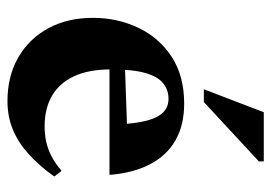

<svg xmlns="http://www.w3.org/2000/svg" viewBox="-128 -602 744 527"><g transform="rotate(90 243.5 -338.0)"><path d="M264 -472Q323.5 -472 365.2 -447.8Q407 -423.5 430.8 -377.5Q454.5 -331.5 459.5 -267H136.5V-308.5L391 -317.5L321 -291Q318.5 -339.5 310.5 -369.8Q302.5 -400 287.8 -414.5Q273 -429 250.5 -429Q226.5 -429 208.2 -414.5Q190 -400 180 -365.8Q170 -331.5 170 -271Q170 -210 188.8 -169.8Q207.5 -129.5 242.5 -109.2Q277.5 -89 326 -89Q349 -89 369.2 -93.5Q389.5 -98 409 -108.2Q428.5 -118.5 448.5 -135.5L464 -115.5Q434 -73.5 402 -44.8Q370 -16 334.5 -1.5Q299 13 257 13Q188.5 13 137 -16.8Q85.5 -46.5 57 -99.2Q28.5 -152 28.5 -221.5Q28.5 -289 55.8 -346.2Q83 -403.5 135.5 -437.8Q188 -472 264 -472ZM224.5 -526 287.5 -690.5H422.5V-677L259.5 -526Z"/></g></svg>

Font: Newsreader 36pt
Style: Bold
Weight: 700
Designer: Hugues Gentile
Foundry: Production Type
Version: Version 1.003